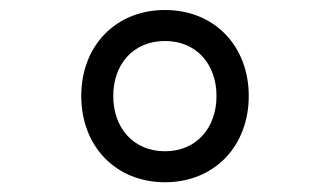

<svg xmlns="http://www.w3.org/2000/svg" viewBox="-20 -797 660 384"><path d="M310 -432.5C408.5 -432.5 477.5 -504.5 477.5 -605C477.5 -705.5 408.5 -777 310 -777C211.5 -777 142.5 -705.5 142.5 -605C142.5 -504.5 211.5 -432.5 310 -432.5ZM310 -494.5C246.5 -494.5 206.5 -541.5 206.5 -605C206.5 -668.5 246.5 -715 310 -715C373 -715 413 -668.5 413 -605C413 -541.5 373 -494.5 310 -494.5Z"/></svg>

Font: Monaspace Neon
Style: Regular
Weight: 400
Designer: Riley Cran & the Lettermatic Team
Foundry: Lettermatic
Version: Version 1.200 (Monaspace Neon)